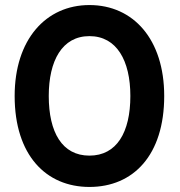

<svg xmlns="http://www.w3.org/2000/svg" viewBox="-20 -732 711 760"><path d="M38 -352C38 -118 162 8 334 8C508 8 630 -118 630 -352C630 -576 508 -712 334 -712C162 -712 38 -576 38 -352ZM173 -352C173 -492 226 -589 334 -589C442 -589 496 -492 496 -352C496 -208 442 -116 334 -116C226 -116 173 -208 173 -352Z"/></svg>

Font: Ampere
Style: SC
Weight: 400
Version: Version 1